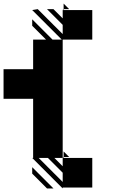

<svg xmlns="http://www.w3.org/2000/svg" viewBox="-20 -890 707 1082"><path d="M333.3 171.9 161.5 0H166.7V-333.3H0V-500H166.7V-666.7H239.6L161.5 -744.8V-781.2L276 -666.7H328.1L161.5 -833.3L192.7 -838.5L333.3 -697.9V-750L244.8 -838.5H281.2L333.3 -786.5V-833.3H338.5L333.3 -838.5H338.5V-833.3H500V-666.7H333.3V-661.5V-5.2H338.5V0L333.3 -5.2V0H500V166.7H333.3ZM244.8 171.9 161.5 88.5V52.1L281.2 171.9ZM338.5 -5.2H369.8L338.5 -36.5ZM338.5 -838.5H369.8L338.5 -869.8ZM333.3 135.4V83.3L250 0H197.9ZM333.3 46.9V0H286.5Z"/></svg>

Font: 0xA000-Monochrome
Style: Monochrome
Weight: 400
Version: Version 0.1